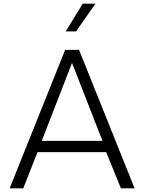

<svg xmlns="http://www.w3.org/2000/svg" viewBox="-20 -1020 781 1040"><path d="M392.1 -850.1H335.9L428.2 -1000H497.1ZM555.2 -195.8H183.1L106 0H32.2L333 -750H408.2L709 0H634.8ZM535.2 -256.8 370.1 -679.2 206.1 -256.8Z"/></svg>

Font: Oakes Grotesk
Style: Light
Weight: 300
Designer: Samuel Oakes
Foundry: Samuel Oakes
Version: Version 1.0 | wf-rip DC20170320